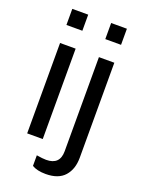

<svg xmlns="http://www.w3.org/2000/svg" viewBox="-166 -778 785 1054"><g transform="rotate(20 226.5 -251.0)"><path d="M67 -608V-702H160V-608ZM294 -608V-702H386V-608ZM68 25V-503H159V25ZM159 182V120Q195 126 215 126Q295 126 295 47V-503H385V52Q385 119 349 159.5Q313 200 239 200Q189 200 159 182Z"/></g></svg>

Font: LINE Seed Sans KR Regular
Style: Regular
Weight: 400
Designer: LINE VX Design & Sandoll Inc & Dalton Maag Ltd
Foundry: Sandoll Inc.
Version: Version 1.000